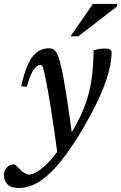

<svg xmlns="http://www.w3.org/2000/svg" viewBox="-82 -700 618 980"><path d="M54.5 -256.5 26.5 -260Q38.5 -316 53.2 -353.5Q68 -391 85.5 -412.8Q103 -434.5 123.8 -444Q144.5 -453.5 168.5 -453.5Q182 -453.5 191.5 -447.5Q201 -441.5 209 -426.5Q217 -411.5 224 -384.5Q232 -357 241.5 -305.5Q251 -254 263.2 -173.2Q275.5 -92.5 290.5 22.5L213 97Q202.5 17.5 193.5 -43Q184.5 -103.5 177.2 -149Q170 -194.5 164 -228.8Q158 -263 152.5 -289.5Q145.5 -325.5 141 -342.2Q136.5 -359 133 -364Q129.5 -369 124.5 -369Q114 -369 102.2 -358.8Q90.5 -348.5 78.2 -324Q66 -299.5 54.5 -256.5ZM240.5 29 259 15Q296 -41.5 321.8 -93.5Q347.5 -145.5 363.8 -198.5Q380 -251.5 387.5 -311.2Q395 -371 395.5 -443Q412 -448.5 427.8 -450.5Q443.5 -452.5 458.5 -452Q473.5 -452 481 -446.2Q488.5 -440.5 488 -427.5Q487 -398.5 480.2 -364.8Q473.5 -331 460.5 -292Q447.5 -253 427.8 -208.5Q408 -164 380.5 -113.2Q353 -62.5 317.5 -4.5Q257.5 92 205.8 150Q154 208 107.2 233.8Q60.5 259.5 15 259.5Q-26 259.5 -44 241Q-62 222.5 -62 194Q-62 170 -47.2 154.5Q-32.5 139 -12.5 139Q-8 139 -1.2 144.2Q5.5 149.5 19 164Q33 178 45 184.5Q57 191 67 191Q87 191 115.8 171.5Q144.5 152 177 115.8Q209.5 79.5 240.5 29ZM278 -515 392.5 -680H516.5L514.5 -666.5L318 -515Z"/></svg>

Font: Newsreader 16pt Medium
Style: Italic
Weight: 500
Italic angle: -17°
Designer: Hugues Gentile
Foundry: Production Type
Version: Version 1.003